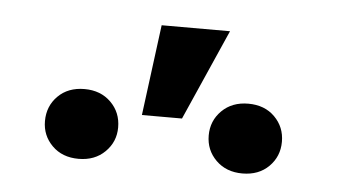

<svg xmlns="http://www.w3.org/2000/svg" viewBox="-31 -890 574 324"><g transform="rotate(5 256.0 -727.5)"><path d="M211.4 -691.9 231.4 -845.7H347.2L279.3 -691.9ZM49.3 -667.5Q49.3 -692.9 66.4 -710Q83.5 -727.1 111.3 -727.1Q138.7 -727.1 156 -710Q173.3 -692.9 173.3 -667.5Q173.3 -643.1 156 -626Q138.7 -608.9 111.3 -608.9Q83.5 -608.9 66.4 -626Q49.3 -643.1 49.3 -667.5ZM326.7 -667.5Q326.7 -692.4 344 -709.5Q361.3 -726.6 388.7 -726.6Q416.5 -726.6 433.6 -709.5Q450.7 -692.4 450.7 -667.5Q450.7 -642.6 433.6 -625.5Q416.5 -608.4 388.7 -608.4Q361.3 -608.4 344 -625.5Q326.7 -642.6 326.7 -667.5Z"/></g></svg>

Font: Roboto SemiCondensed SemiBold
Style: Regular
Weight: 600
Width: 4
Designer: Christian Robertson
Foundry: Google
Version: Version 3.009; 2024